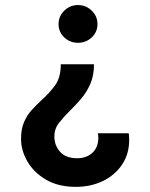

<svg xmlns="http://www.w3.org/2000/svg" viewBox="-20 -537 592 757"><path d="M364.3 -441.9Q364.3 -410.6 341.6 -389.4Q318.8 -368.2 287.6 -368.2Q256.3 -368.2 233.6 -389.4Q210.9 -410.6 210.9 -441.9Q210.9 -473.1 233.6 -495.1Q256.3 -517.1 287.6 -517.1Q318.8 -517.1 341.6 -495.1Q364.3 -473.1 364.3 -441.9ZM350.6 -283.7Q350.6 -239.3 336.2 -206.3Q321.8 -173.3 300.3 -148.2Q278.8 -123 256.8 -101.6Q231.9 -77.1 213.1 -53.2Q194.3 -29.3 194.3 1Q194.3 36.1 217 61.5Q239.7 86.9 284.2 86.9Q321.3 86.9 344.5 65.2Q367.7 43.5 367.7 5.9Q367.7 1.5 367.2 -2.9Q366.7 -7.3 365.7 -11.7H487.3Q488.8 -4.9 489 1.7Q489.3 8.3 489.3 15.1Q489.3 70.3 461.2 112.1Q433.1 153.8 385.5 176.8Q337.9 199.7 278.8 199.7Q209.5 199.7 161.4 171.4Q113.3 143.1 88.1 99.6Q63 56.2 63 10.7Q63 -28.3 74.7 -55.4Q86.4 -82.5 105 -103Q123.5 -123.5 143.1 -141.6Q172.9 -168 196.3 -199.2Q219.7 -230.5 219.7 -283.7Z"/></svg>

Font: Estedad-FD Bold
Style: Regular
Weight: 700
Designer: Amin Abedi
Version: Version 7.3